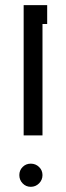

<svg xmlns="http://www.w3.org/2000/svg" viewBox="-20 -699 254 737"><path d="M70.8 -679.2H161.1V-606.9H143.1V-179.2H70.8ZM66.9 4.9Q54.2 -8.3 54.2 -26.9Q54.2 -45.4 66.9 -58.1Q79.6 -70.8 98.1 -70.8Q116.7 -70.8 129.9 -58.1Q143.1 -45.4 143.1 -26.9Q143.1 -8.3 129.9 4.9Q116.7 18.1 98.1 18.1Q79.6 18.1 66.9 4.9Z"/></svg>

Font: Rawengulk
Style: Bold
Weight: 700
Version: Version 0.92